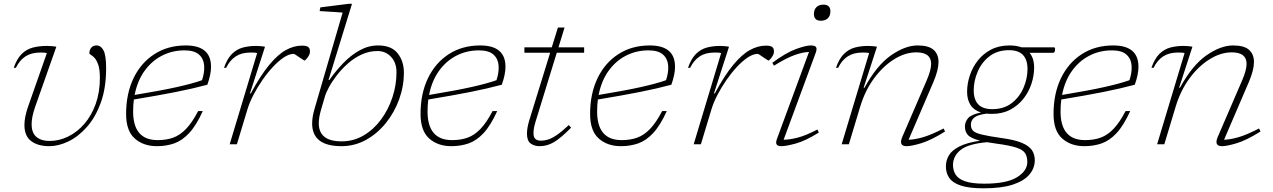

<svg xmlns="http://www.w3.org/2000/svg" viewBox="-20 -762 6721 1014"><path d="M540.5 -401.5Q540.5 -297.5 512.5 -220.2Q484.5 -143 439.2 -91.8Q394 -40.5 341.5 -15.2Q289 10 240 10Q180.5 10 144.8 -16.8Q109 -43.5 109 -102Q109 -143 128 -198L227.5 -481.5Q220.5 -484 210.5 -484.2Q200.5 -484.5 192 -484.5Q145.5 -484.5 114.2 -464Q83 -443.5 64 -404H52.5Q69.5 -452.5 94.8 -477.2Q120 -502 153.5 -510.8Q187 -519.5 228.5 -519.5Q240 -519.5 254.8 -518.2Q269.5 -517 277.5 -515L165.5 -197.5Q156 -170 151.5 -147.5Q147 -125 147 -106.5Q147 -59.5 172.8 -38.5Q198.5 -17.5 241 -17.5Q292.5 -17.5 340.2 -41Q388 -64.5 425.8 -108.2Q463.5 -152 485.5 -213.2Q507.5 -274.5 507.5 -350.5Q507.5 -395 499 -419.5Q490.5 -444 479.8 -455.8Q469 -467.5 460.5 -472Q452 -476.5 452 -481Q452 -498.5 462 -510.2Q472 -522 490 -522Q513 -522 526.8 -495.8Q540.5 -469.5 540.5 -401.5Z M1051 -175.5Q1016.5 -99.5 979 -59.2Q941.5 -19 899.5 -4.5Q857.5 10 809 10Q737.5 10 691.8 -30.5Q646 -71 646 -160Q646 -267.5 685.2 -349Q724.5 -430.5 795.5 -476.2Q866.5 -522 961 -522Q1094.5 -522 1094.5 -409.5Q1094.5 -368.5 1075 -314.5Q998.5 -294 907.8 -276Q817 -258 687 -236.5Q683 -206 683 -173.5Q683 -22 812.5 -22Q859 -22 895.2 -35.2Q931.5 -48.5 963.2 -81.8Q995 -115 1026.5 -175.5ZM954 -496Q890 -496 835.8 -468.2Q781.5 -440.5 743.5 -387.8Q705.5 -335 691 -260.5Q833.5 -284 916.8 -302.8Q1000 -321.5 1047 -338.5Q1061 -380.5 1058.2 -416.2Q1055.5 -452 1030.8 -474Q1006 -496 954 -496Z M1338 -481.5Q1331 -484 1321 -484.2Q1311 -484.5 1302.5 -484.5Q1256 -484.5 1224.8 -464Q1193.5 -443.5 1174.5 -404H1163Q1180 -452.5 1205 -477.2Q1230 -502 1262.2 -510.8Q1294.5 -519.5 1333.5 -519.5Q1344.5 -519.5 1358 -518.2Q1371.5 -517 1379.5 -515L1300 -268.5H1304.5Q1356 -364 1401.8 -419.2Q1447.5 -474.5 1490 -497.8Q1532.5 -521 1574.5 -521Q1599.5 -521 1608.2 -513.5Q1617 -506 1617 -490.5Q1617 -478.5 1610.5 -467.5Q1604 -456.5 1597 -449.2Q1590 -442 1588.5 -442Q1587 -442 1578.8 -447.5Q1570.5 -453 1560.5 -459.5Q1551 -466.5 1542.2 -472Q1533.5 -477.5 1531 -477.5Q1507 -477.5 1478.5 -458.5Q1450 -439.5 1420.8 -408Q1391.5 -376.5 1365 -338Q1338.5 -299.5 1318 -259.8Q1297.5 -220 1287 -185L1231 0H1193Z M1789.5 -695.5Q1780 -696.5 1756.5 -698Q1733 -699.5 1707.8 -701Q1682.5 -702.5 1668 -703.5L1672 -723L1822.5 -742H1839L1715 -339.5H1719.5Q1753.5 -388 1793.8 -429.5Q1834 -471 1880 -496.5Q1926 -522 1977 -522Q2047 -522 2080 -480.5Q2113 -439 2113 -378.5Q2113 -306 2087.8 -236.8Q2062.5 -167.5 2017.5 -111.8Q1972.5 -56 1912.5 -23Q1852.5 10 1783.5 10Q1628.5 10 1628.5 -110Q1628.5 -144 1641.5 -188.5ZM1675 -180.5Q1663.5 -140.5 1663.5 -111Q1663.5 -64 1693 -39.8Q1722.5 -15.5 1784.5 -15.5Q1847.5 -15.5 1900.5 -46.8Q1953.5 -78 1992.2 -130.5Q2031 -183 2052.5 -248Q2074 -313 2074 -380.5Q2074 -430.5 2045.5 -461.5Q2017 -492.5 1973.5 -492.5Q1929.5 -492.5 1890 -474.2Q1850.5 -456 1817.5 -426.8Q1784.5 -397.5 1759 -364.5Q1733.5 -331.5 1717.2 -301.2Q1701 -271 1695.5 -251Z M2606 -175.5Q2571.5 -99.5 2534 -59.2Q2496.5 -19 2454.5 -4.5Q2412.5 10 2364 10Q2292.5 10 2246.8 -30.5Q2201 -71 2201 -160Q2201 -267.5 2240.2 -349Q2279.5 -430.5 2350.5 -476.2Q2421.5 -522 2516 -522Q2649.5 -522 2649.5 -409.5Q2649.5 -368.5 2630 -314.5Q2553.5 -294 2462.8 -276Q2372 -258 2242 -236.5Q2238 -206 2238 -173.5Q2238 -22 2367.5 -22Q2414 -22 2450.2 -35.2Q2486.5 -48.5 2518.2 -81.8Q2550 -115 2581.5 -175.5ZM2509 -496Q2445 -496 2390.8 -468.2Q2336.5 -440.5 2298.5 -387.8Q2260.5 -335 2246 -260.5Q2388.5 -284 2471.8 -302.8Q2555 -321.5 2602 -338.5Q2616 -380.5 2613.2 -416.2Q2610.5 -452 2585.8 -474Q2561 -496 2509 -496Z M2809.5 -123Q2803 -102.5 2800.2 -86.8Q2797.5 -71 2797.5 -59.5Q2797.5 -36.5 2808 -27.8Q2818.5 -19 2836.5 -19Q2854.5 -19 2873.8 -24.8Q2893 -30.5 2919.2 -48Q2945.5 -65.5 2984 -101.5L2996 -87.5Q2942 -33 2906 -11.5Q2870 10 2829.5 10Q2802 10 2782.5 -4.2Q2763 -18.5 2763 -56.5Q2763 -86.5 2776 -129L2885.5 -483.5H2749.5V-512H2894L2926.5 -616.5H2961.5L2929.5 -512H3065V-483.5H2920.5Z M3501.5 -175.5Q3467 -99.5 3429.5 -59.2Q3392 -19 3350 -4.5Q3308 10 3259.5 10Q3188 10 3142.2 -30.5Q3096.5 -71 3096.5 -160Q3096.5 -267.5 3135.8 -349Q3175 -430.5 3246 -476.2Q3317 -522 3411.5 -522Q3545 -522 3545 -409.5Q3545 -368.5 3525.5 -314.5Q3449 -294 3358.2 -276Q3267.5 -258 3137.5 -236.5Q3133.5 -206 3133.5 -173.5Q3133.5 -22 3263 -22Q3309.5 -22 3345.8 -35.2Q3382 -48.5 3413.8 -81.8Q3445.5 -115 3477 -175.5ZM3404.5 -496Q3340.5 -496 3286.2 -468.2Q3232 -440.5 3194 -387.8Q3156 -335 3141.5 -260.5Q3284 -284 3367.2 -302.8Q3450.5 -321.5 3497.5 -338.5Q3511.5 -380.5 3508.8 -416.2Q3506 -452 3481.2 -474Q3456.5 -496 3404.5 -496Z M3788.5 -481.5Q3781.5 -484 3771.5 -484.2Q3761.5 -484.5 3753 -484.5Q3706.5 -484.5 3675.2 -464Q3644 -443.5 3625 -404H3613.5Q3630.5 -452.5 3655.5 -477.2Q3680.5 -502 3712.8 -510.8Q3745 -519.5 3784 -519.5Q3795 -519.5 3808.5 -518.2Q3822 -517 3830 -515L3750.5 -268.5H3755Q3806.5 -364 3852.2 -419.2Q3898 -474.5 3940.5 -497.8Q3983 -521 4025 -521Q4050 -521 4058.8 -513.5Q4067.5 -506 4067.5 -490.5Q4067.5 -478.5 4061 -467.5Q4054.5 -456.5 4047.5 -449.2Q4040.5 -442 4039 -442Q4037.5 -442 4029.2 -447.5Q4021 -453 4011 -459.5Q4001.5 -466.5 3992.8 -472Q3984 -477.5 3981.5 -477.5Q3957.5 -477.5 3929 -458.5Q3900.5 -439.5 3871.2 -408Q3842 -376.5 3815.5 -338Q3789 -299.5 3768.5 -259.8Q3748 -220 3737.5 -185L3681.5 0H3643.5Z M4278.5 -688Q4278.5 -711 4291.8 -724.2Q4305 -737.5 4328.5 -737.5Q4365.5 -737.5 4365.5 -702Q4365.5 -679 4352.2 -665.8Q4339 -652.5 4315.5 -652.5Q4278.5 -652.5 4278.5 -688ZM4083.5 -29 4252.5 -487.5Q4221 -487 4177.2 -471.5Q4133.5 -456 4067.5 -415L4059 -430.5Q4131.5 -484 4183.8 -503Q4236 -522 4262 -522Q4284.5 -522 4290 -512.8Q4295.5 -503.5 4288 -483L4118.5 -24Q4148.5 -24 4191.5 -34.8Q4234.5 -45.5 4297 -78L4304.5 -62Q4233 -17.5 4182 -3.8Q4131 10 4106.5 10Q4088 10 4081.8 1.2Q4075.5 -7.5 4083.5 -29Z M4406.5 -404H4395Q4412 -452.5 4437 -477.2Q4462 -502 4494.2 -510.8Q4526.5 -519.5 4565.5 -519.5Q4576.5 -519.5 4590 -518.2Q4603.5 -517 4611.5 -515L4541 -298.5H4545.5Q4611 -418 4686 -470Q4761 -522 4826 -522Q4884 -522 4910.2 -499Q4936.5 -476 4936.5 -434.5Q4936.5 -392.5 4910 -330L4778.5 -24Q4809.5 -24.5 4853.5 -37Q4897.5 -49.5 4963.5 -83.5L4971 -67.5Q4897 -21 4845 -5.5Q4793 10 4768 10Q4724 10 4745.5 -39.5L4874.5 -338.5Q4897.5 -392 4897.5 -425Q4897.5 -485.5 4819 -485.5Q4761 -485.5 4702.5 -449.2Q4644 -413 4596.5 -348.8Q4549 -284.5 4523.5 -200.5L4463 0H4425L4570 -481.5Q4563 -484 4553 -484.2Q4543 -484.5 4534.5 -484.5Q4488 -484.5 4456.8 -464Q4425.5 -443.5 4406.5 -404Z M5175 232.5Q5098.5 232.5 5055 218.2Q5011.5 204 4993.5 178Q4975.5 152 4975.5 117Q4975.5 85 4991.5 58.2Q5007.5 31.5 5046.8 11.5Q5086 -8.5 5156 -19Q5106 -32 5091 -49.8Q5076 -67.5 5076 -93Q5076 -118.5 5092.8 -138Q5109.5 -157.5 5161 -168Q5123.5 -179.5 5105.5 -207.5Q5087.5 -235.5 5087.5 -277Q5087.5 -320 5101.8 -363.2Q5116 -406.5 5144.2 -442.5Q5172.5 -478.5 5214.2 -500.2Q5256 -522 5311 -522Q5348 -522 5375 -512H5546.5Q5552 -512 5552 -503.5Q5552 -483 5541.5 -483H5417.5Q5441.5 -454 5441.5 -405.5Q5441.5 -362.5 5427.2 -319.2Q5413 -276 5384.5 -240Q5356 -204 5314.5 -182.2Q5273 -160.5 5218 -160.5Q5203.5 -160.5 5190.5 -162Q5141.5 -155.5 5124.5 -140.5Q5107.5 -125.5 5107.5 -103.5Q5107.5 -84 5118.5 -72Q5129.5 -60 5164.2 -51.5Q5199 -43 5269.5 -33Q5340 -23.5 5378 -7Q5416 9.5 5430.5 32Q5445 54.5 5445 84Q5445 125.5 5417 159.2Q5389 193 5329.5 212.8Q5270 232.5 5175 232.5ZM5220 -185.5Q5282 -185.5 5323.2 -217.5Q5364.5 -249.5 5385.5 -298.5Q5406.5 -347.5 5406.5 -397.5Q5406.5 -497 5309 -497Q5247.5 -497 5206 -465Q5164.5 -433 5143.5 -384Q5122.5 -335 5122.5 -285Q5122.5 -185.5 5220 -185.5ZM5013 109.5Q5013 137.5 5026.8 160Q5040.5 182.5 5076.5 195.2Q5112.5 208 5179 208Q5296 208 5350.8 174.2Q5405.5 140.5 5405.5 93.5Q5405.5 65.5 5394.2 47.5Q5383 29.5 5348.2 17.8Q5313.5 6 5242 -3.5Q5214.5 -7 5192.5 -11Q5092 -2 5052.5 30.5Q5013 63 5013 109.5Z M5949 -175.5Q5914.5 -99.5 5877 -59.2Q5839.5 -19 5797.5 -4.5Q5755.5 10 5707 10Q5635.5 10 5589.8 -30.5Q5544 -71 5544 -160Q5544 -267.5 5583.2 -349Q5622.5 -430.5 5693.5 -476.2Q5764.5 -522 5859 -522Q5992.5 -522 5992.5 -409.5Q5992.5 -368.5 5973 -314.5Q5896.5 -294 5805.8 -276Q5715 -258 5585 -236.5Q5581 -206 5581 -173.5Q5581 -22 5710.5 -22Q5757 -22 5793.2 -35.2Q5829.5 -48.5 5861.2 -81.8Q5893 -115 5924.5 -175.5ZM5852 -496Q5788 -496 5733.8 -468.2Q5679.5 -440.5 5641.5 -387.8Q5603.5 -335 5589 -260.5Q5731.5 -284 5814.8 -302.8Q5898 -321.5 5945 -338.5Q5959 -380.5 5956.2 -416.2Q5953.5 -452 5928.8 -474Q5904 -496 5852 -496Z M6072.5 -404H6061Q6078 -452.5 6103 -477.2Q6128 -502 6160.2 -510.8Q6192.5 -519.5 6231.5 -519.5Q6242.5 -519.5 6256 -518.2Q6269.5 -517 6277.5 -515L6207 -298.5H6211.5Q6277 -418 6352 -470Q6427 -522 6492 -522Q6550 -522 6576.2 -499Q6602.5 -476 6602.5 -434.5Q6602.5 -392.5 6576 -330L6444.5 -24Q6475.5 -24.5 6519.5 -37Q6563.5 -49.5 6629.5 -83.5L6637 -67.5Q6563 -21 6511 -5.5Q6459 10 6434 10Q6390 10 6411.5 -39.5L6540.5 -338.5Q6563.5 -392 6563.5 -425Q6563.5 -485.5 6485 -485.5Q6427 -485.5 6368.5 -449.2Q6310 -413 6262.5 -348.8Q6215 -284.5 6189.5 -200.5L6129 0H6091L6236 -481.5Q6229 -484 6219 -484.2Q6209 -484.5 6200.5 -484.5Q6154 -484.5 6122.8 -464Q6091.5 -443.5 6072.5 -404Z"/></svg>

Font: Newsreader Caption ExtraLight
Style: Italic
Weight: 275
Italic angle: -17°
Designer: Hugues Gentile
Foundry: Production Type
Version: Version 1.001